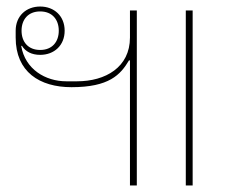

<svg xmlns="http://www.w3.org/2000/svg" viewBox="-20 -568 728 588"><path d="M570 0V-536H549V0ZM378 0H399V-536H378V-453C378 -362 303 -319 216 -319H183C119 -319 57 -356 45 -427L47 -428C58 -410 77 -400 103 -400C146 -400 178 -429 178 -474C178 -519 146 -548 103 -548C60 -548 28 -519 28 -474V-453C28 -348 101 -301 199 -301C314 -301 349 -339 375 -383H378ZM103 -415C66 -415 46 -440 46 -474C46 -508 66 -533 103 -533C140 -533 160 -508 160 -474C160 -440 140 -415 103 -415Z"/></svg>

Font: IBM Plex Thai Looped Thin
Style: Regular
Weight: 100
Designer: Mike Abbink, Paul van der Laan, Pieter van Rosmalen, Ben Mitchell, Mark Frömberg
Foundry: Bold Monday
Version: Version 1.0